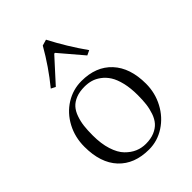

<svg xmlns="http://www.w3.org/2000/svg" viewBox="-235 -919 1052 1052"><g transform="rotate(-45 291.5 -392.5)"><path d="M293 -507.8Q405.3 -507.8 469.2 -439Q533.2 -370.1 533.2 -247.1Q533.2 -175.8 500.5 -114.3Q467.8 -52.7 411.6 -16.4Q355.5 20 290 20Q177.2 20 113.5 -48.1Q49.8 -116.2 49.8 -241.2Q49.8 -315.4 82.5 -376.7Q115.2 -438 171.1 -472.9Q227.1 -507.8 293 -507.8ZM283.2 -474.1Q244.6 -474.1 216.3 -462.9Q188 -451.7 170.9 -432.6Q153.8 -413.6 143.6 -384.3Q133.3 -355 129.6 -324.2Q126 -293.5 126 -252.9Q126 -188.5 141.4 -140.4Q156.7 -92.3 182.6 -65.7Q208.5 -39.1 237.8 -26.6Q267.1 -14.2 299.8 -14.2Q337.9 -14.2 366.5 -26.1Q395 -38.1 412.1 -57.4Q429.2 -76.7 439.5 -106.2Q449.7 -135.7 453.4 -166Q457 -196.3 457 -234.9Q457 -289.1 446.8 -331.5Q436.5 -374 419.7 -400.4Q402.8 -426.8 379.6 -443.8Q356.4 -460.9 333 -467.5Q309.6 -474.1 283.2 -474.1ZM170.9 -584 145 -597.2Q220.7 -689.5 280.8 -794.9L315.9 -805.2Q371.6 -697.8 442.9 -597.2L415 -584L299.8 -719.2H293.9Z"/></g></svg>

Font: Junge
Style: Regular
Weight: 400
Designer: Alexei Vanyashin
Foundry: Cyreal (www.cyreal.org)
Version: Version 1.002